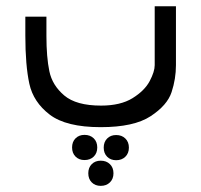

<svg xmlns="http://www.w3.org/2000/svg" viewBox="-20 -404 640 610"><path d="M60.5 -291V-351H127.5V-289.5Q127.5 -222.5 136.8 -177.8Q146 -133 184 -100.8Q222 -68.5 301 -68.5Q363 -68.5 401.2 -92.2Q439.5 -116 455.5 -146.2Q471.5 -176.5 471.5 -197V-384H539V-197Q539 -153.5 525.2 -111.5Q511.5 -69.5 458.5 -34.8Q405.5 0 300 0Q190 0 138 -39.8Q86 -79.5 73.2 -138Q60.5 -196.5 60.5 -291ZM340.5 146.5Q340.5 164.5 329.2 175.5Q318 186.5 300 186.5Q282.5 186.5 271.5 175.5Q260.5 164.5 260.5 146.5Q260.5 128.5 271.5 117.5Q282.5 106.5 300 106.5Q318 106.5 329.2 117.5Q340.5 128.5 340.5 146.5ZM289 64.5Q289 82.5 277.8 93.5Q266.5 104.5 248.5 104.5Q231 104.5 220 93.5Q209 82.5 209 64.5Q209 46.5 220 35.5Q231 24.5 248.5 24.5Q266.5 24.5 277.8 35.5Q289 46.5 289 64.5ZM389.5 65Q389.5 83 378.2 94Q367 105 349 105Q331.5 105 320.5 94Q309.5 83 309.5 65Q309.5 47 320.5 36Q331.5 25 349 25Q367 25 378.2 36Q389.5 47 389.5 65Z"/></svg>

Font: JuliaMono Light
Style: Italic
Weight: 300
Italic angle: -9°
Monospace: yes
Designer: cormullion
Foundry: corm
Version: Version 0.054; ttfautohint (v1.8.4)